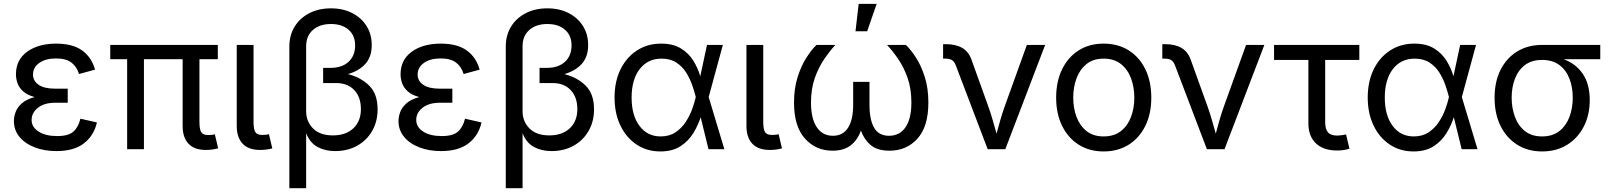

<svg xmlns="http://www.w3.org/2000/svg" viewBox="-20 -781 8416 1005"><path d="M275.4 9.8Q211.9 9.8 161.4 -9.8Q110.8 -29.3 81.8 -64.7Q52.7 -100.1 52.7 -147.5Q52.7 -170.4 61.8 -194.8Q70.8 -219.2 94.5 -240.2Q118.2 -261.2 161.1 -272.9Q121.1 -284.2 100.1 -303.7Q79.1 -323.2 71.3 -346.4Q63.5 -369.6 63.5 -392.1Q63.5 -467.8 122.1 -510.3Q180.7 -552.7 273.9 -552.7Q359.9 -552.7 409.7 -517.1Q459.5 -481.4 477.5 -416.5L393.6 -393.6Q382.3 -431.6 354 -453.4Q325.7 -475.1 273.4 -475.1Q218.8 -475.1 185.8 -451.7Q152.8 -428.2 152.8 -390.6Q152.8 -357.9 181.9 -337.4Q210.9 -316.9 269 -316.9H334.5V-243.2H269Q211.9 -243.2 178.7 -217Q145.5 -190.9 145.5 -153.3Q145.5 -115.7 181.9 -92.3Q218.3 -68.8 279.3 -68.8Q337.9 -68.8 364 -92Q390.1 -115.2 400.9 -159.7L487.3 -140.1Q471.7 -71.3 419.4 -30.8Q367.2 9.8 275.4 9.8Z M1058.1 3.9Q996.6 3.9 966.3 -29.1Q936 -62 936 -121.1V-471.2H733.4V0H645.5V-471.2H557.1V-545.9H1120.1V-471.2H1023.9V-143.1Q1023.9 -105 1033 -89.6Q1042 -74.2 1069.3 -74.2Q1083.5 -74.2 1090.8 -75.2Q1098.1 -76.2 1104.5 -78.1L1122.1 -4.4Q1111.3 -1.5 1094.5 1.2Q1077.6 3.9 1058.1 3.9Z M1341.8 3.9Q1280.3 3.9 1249.8 -29.1Q1219.2 -62 1219.2 -121.1V-545.9H1307.1V-143.1Q1307.1 -105.5 1316.2 -90.1Q1325.2 -74.7 1352.5 -74.7Q1366.7 -74.7 1374 -75.7Q1381.3 -76.7 1387.7 -78.6L1405.3 -4.4Q1393.6 -1 1376.5 1.5Q1359.4 3.9 1341.8 3.9Z M1494.6 204.1V-537.1Q1494.6 -596.7 1522.2 -641.6Q1549.8 -686.5 1598.9 -711.9Q1647.9 -737.3 1712.4 -737.3Q1775.4 -737.3 1823.5 -712.6Q1871.6 -688 1898.7 -644.8Q1925.8 -601.6 1925.8 -544.9Q1925.8 -483.4 1892.3 -446.5Q1858.9 -409.7 1801.3 -393.1Q1869.1 -376 1912.8 -332.5Q1956.5 -289.1 1956.5 -209Q1956.5 -145 1928 -95.5Q1899.4 -45.9 1849.4 -18.1Q1799.3 9.8 1733.9 9.8Q1682.1 9.8 1642.1 -11.7Q1602.1 -33.2 1582.5 -84V204.1ZM1722.7 -72.3Q1790 -72.3 1829.6 -109.4Q1869.1 -146.5 1869.1 -210Q1869.1 -272.5 1834.5 -309.3Q1799.8 -346.2 1740.2 -346.2H1671.4V-425.8H1710.9Q1770 -425.8 1804.4 -457.5Q1838.9 -489.3 1838.9 -543.5Q1838.9 -595.2 1804.7 -625.2Q1770.5 -655.3 1712.4 -655.3Q1652.8 -655.3 1617.7 -624Q1582.5 -592.8 1582.5 -539.1V-199.2Q1582.5 -145 1618.7 -108.6Q1654.8 -72.3 1722.7 -72.3Z M2288.6 9.8Q2225.1 9.8 2174.6 -9.8Q2124 -29.3 2095 -64.7Q2065.9 -100.1 2065.9 -147.5Q2065.9 -170.4 2075 -194.8Q2084 -219.2 2107.7 -240.2Q2131.3 -261.2 2174.3 -272.9Q2134.3 -284.2 2113.3 -303.7Q2092.3 -323.2 2084.5 -346.4Q2076.7 -369.6 2076.7 -392.1Q2076.7 -467.8 2135.3 -510.3Q2193.8 -552.7 2287.1 -552.7Q2373 -552.7 2422.9 -517.1Q2472.7 -481.4 2490.7 -416.5L2406.7 -393.6Q2395.5 -431.6 2367.2 -453.4Q2338.9 -475.1 2286.6 -475.1Q2231.9 -475.1 2199 -451.7Q2166 -428.2 2166 -390.6Q2166 -357.9 2195.1 -337.4Q2224.1 -316.9 2282.2 -316.9H2347.7V-243.2H2282.2Q2225.1 -243.2 2191.9 -217Q2158.7 -190.9 2158.7 -153.3Q2158.7 -115.7 2195.1 -92.3Q2231.4 -68.8 2292.5 -68.8Q2351.1 -68.8 2377.2 -92Q2403.3 -115.2 2414.1 -159.7L2500.5 -140.1Q2484.9 -71.3 2432.6 -30.8Q2380.4 9.8 2288.6 9.8Z M2627.4 204.1V-537.1Q2627.4 -596.7 2655 -641.6Q2682.6 -686.5 2731.7 -711.9Q2780.8 -737.3 2845.2 -737.3Q2908.2 -737.3 2956.3 -712.6Q3004.4 -688 3031.5 -644.8Q3058.6 -601.6 3058.6 -544.9Q3058.6 -483.4 3025.1 -446.5Q2991.7 -409.7 2934.1 -393.1Q3002 -376 3045.7 -332.5Q3089.4 -289.1 3089.4 -209Q3089.4 -145 3060.8 -95.5Q3032.2 -45.9 2982.2 -18.1Q2932.1 9.8 2866.7 9.8Q2814.9 9.8 2774.9 -11.7Q2734.9 -33.2 2715.3 -84V204.1ZM2855.5 -72.3Q2922.9 -72.3 2962.4 -109.4Q3002 -146.5 3002 -210Q3002 -272.5 2967.3 -309.3Q2932.6 -346.2 2873 -346.2H2804.2V-425.8H2843.8Q2902.8 -425.8 2937.3 -457.5Q2971.7 -489.3 2971.7 -543.5Q2971.7 -595.2 2937.5 -625.2Q2903.3 -655.3 2845.2 -655.3Q2785.6 -655.3 2750.5 -624Q2715.3 -592.8 2715.3 -539.1V-199.2Q2715.3 -145 2751.5 -108.6Q2787.6 -72.3 2855.5 -72.3Z M3436.5 11.7Q3366.2 11.7 3312 -24.4Q3257.8 -60.5 3227.3 -124.3Q3196.8 -188 3196.8 -270.5Q3196.8 -354 3227.8 -417.5Q3258.8 -481 3314 -516.8Q3369.1 -552.7 3440.4 -552.7Q3503.4 -552.7 3544.7 -527.1Q3585.9 -501.5 3609.9 -462.2Q3633.8 -422.9 3645.5 -381.8L3680.7 -545.9H3763.7L3689.5 -272.9L3771.5 0H3688.5L3647.5 -167.5Q3634.3 -125.5 3609.1 -84.2Q3584 -43 3542 -15.6Q3500 11.7 3436.5 11.7ZM3622.1 -272.9 3621.6 -274.4Q3615.2 -300.3 3603.8 -334Q3592.3 -367.7 3572.5 -399.9Q3552.7 -432.1 3521 -453.1Q3489.3 -474.1 3442.9 -474.1Q3370.6 -474.1 3328.4 -419.4Q3286.1 -364.7 3286.1 -270Q3286.1 -176.8 3327.4 -121.8Q3368.7 -66.9 3438 -66.9Q3483.4 -66.9 3515.6 -88.4Q3547.9 -109.9 3569.3 -142.8Q3590.8 -175.8 3603.3 -210.4Q3615.7 -245.1 3621.6 -271.5Z M4009.8 3.9Q3948.2 3.9 3917.7 -29.1Q3887.2 -62 3887.2 -121.1V-545.9H3975.1V-143.1Q3975.1 -105.5 3984.1 -90.1Q3993.2 -74.7 4020.5 -74.7Q4034.7 -74.7 4042 -75.7Q4049.3 -76.7 4055.7 -78.6L4073.2 -4.4Q4061.5 -1 4044.4 1.5Q4027.3 3.9 4009.8 3.9Z M4337.4 7.8Q4250.5 7.8 4193.4 -55.7Q4136.2 -119.1 4136.2 -244.1Q4136.2 -317.9 4154.8 -376.7Q4173.3 -435.5 4200.7 -478.5Q4228 -521.5 4253.9 -545.9H4352.5Q4321.8 -512.2 4292.5 -468.8Q4263.2 -425.3 4244.1 -369.9Q4225.1 -314.5 4225.1 -244.1Q4225.1 -160.6 4255.1 -115.5Q4285.2 -70.3 4339.8 -70.3Q4392.1 -70.3 4418.9 -112.1Q4445.8 -153.8 4445.8 -233.4V-352.5H4531.2V-233.4Q4531.2 -153.8 4555.7 -112.1Q4580.1 -70.3 4633.3 -70.3Q4689.9 -70.3 4720.2 -115.5Q4750.5 -160.6 4750.5 -244.1Q4750.5 -316.4 4730.7 -372.8Q4710.9 -429.2 4681.6 -471.9Q4652.3 -514.6 4623 -545.9H4721.7Q4746.6 -522.5 4773.9 -480.5Q4801.3 -438.5 4820.3 -379.2Q4839.4 -319.8 4839.4 -244.1Q4839.4 -118.2 4782.2 -55.2Q4725.1 7.8 4636.2 7.8Q4572.8 7.8 4537.8 -21.5Q4502.9 -50.8 4486.3 -97.7Q4469.7 -49.3 4433.6 -20.8Q4397.5 7.8 4337.4 7.8ZM4458 -617.2 4474.6 -760.7H4568.8L4519 -617.2Z M5149.9 0 4983.9 -436.5Q4976.1 -458 4963.6 -466.1Q4951.2 -474.1 4928.7 -474.1H4916.5V-549.8H4931.2Q4982.4 -549.8 5016.1 -530.5Q5049.8 -511.2 5064.9 -469.2L5153.8 -222.2Q5166.5 -186.5 5176.5 -151.1Q5186.5 -115.7 5196.3 -81.5Q5205.6 -115.7 5215.6 -151.1Q5225.6 -186.5 5238.3 -222.2L5355 -545.9H5450.7L5242.2 0Z M5756.8 11.7Q5682.6 11.7 5626.7 -23.4Q5570.8 -58.6 5539.6 -122.1Q5508.3 -185.5 5508.3 -269.5Q5508.3 -355 5539.6 -418.7Q5570.8 -482.4 5626.7 -517.6Q5682.6 -552.7 5756.8 -552.7Q5831.5 -552.7 5887.7 -517.6Q5943.8 -482.4 5975.1 -418.7Q6006.3 -355 6006.3 -269.5Q6006.3 -185.5 5975.1 -122.1Q5943.8 -58.6 5887.7 -23.4Q5831.5 11.7 5756.8 11.7ZM5756.8 -66.9Q5812 -66.9 5847.7 -95.2Q5883.3 -123.5 5900.4 -169.7Q5917.5 -215.8 5917.5 -269.5Q5917.5 -323.7 5900.4 -370.4Q5883.3 -417 5847.7 -445.6Q5812 -474.1 5756.8 -474.1Q5702.1 -474.1 5667 -445.6Q5631.8 -417 5614.7 -370.6Q5597.7 -324.2 5597.7 -269.5Q5597.7 -215.8 5614.7 -169.7Q5631.8 -123.5 5667 -95.2Q5702.1 -66.9 5756.8 -66.9Z M6297.4 0 6131.3 -436.5Q6123.5 -458 6111.1 -466.1Q6098.6 -474.1 6076.2 -474.1H6064V-549.8H6078.6Q6129.9 -549.8 6163.6 -530.5Q6197.3 -511.2 6212.4 -469.2L6301.3 -222.2Q6314 -186.5 6324 -151.1Q6334 -115.7 6343.8 -81.5Q6353 -115.7 6363 -151.1Q6373 -186.5 6385.7 -222.2L6502.4 -545.9H6598.1L6389.6 0Z M6978.5 6.8Q6907.7 6.8 6868.2 -30.5Q6828.6 -67.9 6828.6 -134.8V-467.3H6648.9V-545.9H7095.2V-467.3H6916.5V-141.6Q6916.5 -105 6931.4 -88.1Q6946.3 -71.3 6980.5 -71.3Q6989.3 -71.3 7002.2 -73.2Q7015.1 -75.2 7025.9 -77.1L7043.5 -2.9Q7015.6 6.8 6978.5 6.8Z M7378.9 11.7Q7308.6 11.7 7254.4 -24.4Q7200.2 -60.5 7169.7 -124.3Q7139.2 -188 7139.2 -270.5Q7139.2 -354 7170.2 -417.5Q7201.2 -481 7256.3 -516.8Q7311.5 -552.7 7382.8 -552.7Q7445.8 -552.7 7487.1 -527.1Q7528.3 -501.5 7552.2 -462.2Q7576.2 -422.9 7587.9 -381.8L7623 -545.9H7706.1L7631.8 -272.9L7713.9 0H7630.9L7589.8 -167.5Q7576.7 -125.5 7551.5 -84.2Q7526.4 -43 7484.4 -15.6Q7442.4 11.7 7378.9 11.7ZM7564.5 -272.9 7564 -274.4Q7557.6 -300.3 7546.1 -334Q7534.7 -367.7 7514.9 -399.9Q7495.1 -432.1 7463.4 -453.1Q7431.6 -474.1 7385.3 -474.1Q7313 -474.1 7270.8 -419.4Q7228.5 -364.7 7228.5 -270Q7228.5 -176.8 7269.8 -121.8Q7311 -66.9 7380.4 -66.9Q7425.8 -66.9 7458 -88.4Q7490.2 -109.9 7511.7 -142.8Q7533.2 -175.8 7545.7 -210.4Q7558.1 -245.1 7564 -271.5Z M8051.8 11.7Q7977.5 11.7 7921.4 -23.7Q7865.2 -59.1 7834.2 -122.3Q7803.2 -185.5 7803.2 -269.5Q7803.2 -353.5 7834.5 -415.5Q7865.7 -477.5 7921.6 -511.7Q7977.5 -545.9 8051.8 -545.9H8356.4V-471.2H8164.6Q8228 -448.2 8264.6 -394.8Q8301.3 -341.3 8301.3 -256.8Q8301.3 -179.2 8270 -118.4Q8238.8 -57.6 8182.6 -22.9Q8126.5 11.7 8051.8 11.7ZM8051.8 -467.3Q7997.1 -467.3 7961.9 -440.4Q7926.8 -413.6 7909.7 -368.7Q7892.6 -323.7 7892.6 -269.5Q7892.6 -215.8 7909.7 -169.4Q7926.8 -123 7961.9 -95Q7997.1 -66.9 8051.8 -66.9Q8106.9 -66.9 8142.6 -95.2Q8178.2 -123.5 8195.3 -169.7Q8212.4 -215.8 8212.4 -269.5Q8212.4 -323.7 8195.3 -368.7Q8178.2 -413.6 8142.6 -440.4Q8106.9 -467.3 8051.8 -467.3Z"/></svg>

Font: Inter
Style: Regular
Weight: 400
Designer: Rasmus Andersson
Foundry: rsms
Version: Version 4.001;git-9221beed3